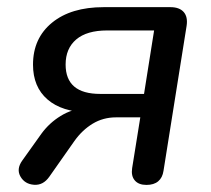

<svg xmlns="http://www.w3.org/2000/svg" viewBox="-20 -507 586 534"><path d="M347.5 -39.3 370.2 -180.6H302.7Q266.9 -180.6 237.8 -163Q208.6 -145.3 187 -114.9L117.1 -15.4Q100 8.9 74.5 6.9Q49 5 37 -15.8Q24.9 -36.7 42 -60.6L95.3 -135.3Q117.1 -165.1 148.5 -184.4Q179.8 -203.6 207.8 -203.6H226.4L225.4 -194.5Q152.3 -195.5 112.1 -230.4Q71.8 -265.2 71.8 -327.2Q71.8 -400.6 124.7 -443.9Q177.5 -487.1 268.3 -487.1H454Q478.9 -487.1 490.9 -473.6Q502.8 -460 499 -435.1L434.8 -32.2Q432 -12.8 420 -2.8Q408.1 7.3 387.4 7.3Q365.5 7.3 354.9 -5.2Q344.2 -17.7 347.5 -39.3ZM380.6 -245.8 408.6 -422.3H277.8Q221.4 -422.3 191.9 -397.2Q162.5 -372.1 162.5 -327.5Q162.5 -245.8 258.7 -245.8Z"/></svg>

Font: SN Pro Thin
Style: Italic
Weight: 200
Italic angle: -9°
Designer: Tobias Whetton
Foundry: Supernotes
Version: Version 1.003;Glyphs 3.3 (3324)